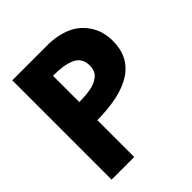

<svg xmlns="http://www.w3.org/2000/svg" viewBox="-219 -976 1128 1128"><g transform="rotate(-45 345.0 -412.5)"><path d="M62 0V-825.2H363.8Q421.9 -823.7 469.2 -809.1Q516.6 -794.4 548.6 -770.3Q580.6 -746.1 602.5 -713.6Q624.5 -681.2 634.3 -645.5Q644 -609.9 644 -570.8Q644 -309.6 250 -306.2V0ZM250 -456.1Q276.9 -456.5 296.9 -458Q316.9 -459.5 341.3 -463.4Q365.7 -467.3 382.8 -474.9Q399.9 -482.4 415 -493.9Q430.2 -505.4 438 -523.4Q445.8 -541.5 445.8 -564.9Q445.8 -597.7 431.2 -620.1Q416.5 -642.6 388.2 -654.1Q359.9 -665.5 327.1 -670.2Q294.4 -674.8 250 -674.8Z"/></g></svg>

Font: Hussar Preview
Style: Bold
Weight: 700
Foundry: Cannot Into Space Fonts, PlusOne Fonts
Version: Version 2.29RC2 "Millennial"